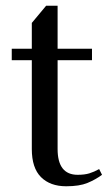

<svg xmlns="http://www.w3.org/2000/svg" viewBox="-20 -640 378 670"><path d="M91 -120V-430H21V-470H91V-560L141 -620H181V-470H301V-430H181V-120Q181 -30 251 -30Q275 -30 291.5 -35Q308 -40 326 -50L336 -30Q313 -13 285 -1.5Q257 10 211 10Q155 10 123 -22Q91 -54 91 -120Z"/></svg>

Font: ZCOOL XiaoWei
Style: Regular
Weight: 400
Version: Version 1.000